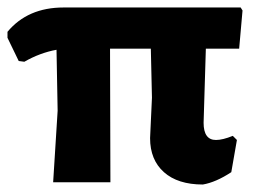

<svg xmlns="http://www.w3.org/2000/svg" viewBox="-27 -487 688 513"><path d="M115 0 127 -191 124 -354Q80 -346 38 -322L23 -324L-7 -386V-402Q47 -467 143 -467H616L621 -459L612 -357H523L517 -159Q517 -113 550 -113Q568 -113 595 -124L606 -113L591 -27Q550 0 515 6Q448 6 411 -27Q374 -60 374 -118L379 -226L376 -357H267L268 0Z"/></svg>

Font: Alegreya Sans ExtraBold
Style: Regular
Weight: 800
Designer: Juan Pablo del Peral
Foundry: Huerta Tipografica
Version: Version 2.007